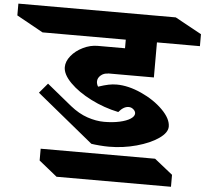

<svg xmlns="http://www.w3.org/2000/svg" viewBox="-226 -853 1217 1135"><g transform="rotate(5 382.5 -286.0)"><path d="M340 -368Q340 -353 349 -338Q385 -350 409.5 -355Q434 -360 458 -360Q527 -360 604.5 -325Q682 -290 734 -238Q786 -186 786 -139Q786 -103 736.5 -68.5Q687 -34 607.5 -12Q528 10 443 10Q419 10 388 7.5Q357 5 339 2L4 -272L53 -330L200 -210Q251 -169 303 -151.5Q355 -134 402 -134Q453 -134 494 -143Q535 -152 558 -167Q581 -182 581 -199Q581 -212 568.5 -223Q556 -234 540 -234Q510 -234 481 -199Q395 -217 317 -256.5Q239 -296 191 -344.5Q143 -393 143 -436Q143 -470 169.5 -503Q196 -536 239 -557Q282 -578 326 -578H488V-629H-6L-163 -716V-786H771L928 -700V-629H673V-421H400V-420Q376 -420 358 -404.5Q340 -389 340 -368ZM830 214H151L43 127V57H722L830 143Z"/></g></svg>

Font: Inknut Antiqua ExtraBold
Style: Regular
Weight: 800
Designer: Claus Eggers Sørensen
Foundry: Claus Eggers Sørensen
Version: Version 1.003; ttfautohint (v1.8.2) -l 8 -r 50 -G 200 -x 14 